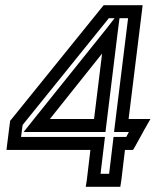

<svg xmlns="http://www.w3.org/2000/svg" viewBox="-20 -694 599 739"><path d="M501 -132 539 -201 559 -236H520H475L526 -649L529 -674H504H392H379L370 -663L24 -235L19 -229L18 -221L8 -142L5 -117H30H328L314 0L310 25H335H418H443L447 0L461 -117H476H492L501 -132ZM342 -236H172L373 -488L342 -236ZM389 -211 433 -570 440 -624H473L422 -211L419 -186H444H476L466 -167H442H417L414 -142L400 -25H367L381 -142L384 -167H359H61L67 -213L399 -624H421L390 -584L102 -225L71 -186H118H361H386L389 -211Z"/></svg>

Font: Gamestation Display Outline
Style: Italic
Weight: 400
Designer: Jonas Hecksher
Foundry: Jonas Hecksher, Playtypeª, e-types AS
Version: Version 1.003